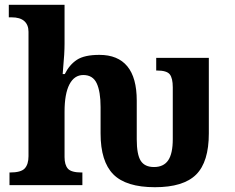

<svg xmlns="http://www.w3.org/2000/svg" viewBox="-20 -780 990 809"><path d="M403.8 -329.1Q403.8 -394 387.5 -429Q371.1 -463.9 331.1 -463.9Q293 -463.9 272.5 -424.3Q252 -384.8 252 -309.1V-118.2Q252 -85.4 266.1 -69.3Q280.3 -53.2 324.2 -53.2H327.1V0H20V-53.2H22Q68.4 -53.2 84.2 -70.3Q100.1 -87.4 100.1 -122.1V-646Q100.1 -675.3 82.3 -691.2Q64.5 -707 28.8 -707H17.1V-759.8H252V-595.2Q252 -575.7 250.5 -549.8Q249 -523.9 244.1 -467.8H252.9Q272.5 -507.3 304.2 -528.1Q335.9 -548.8 398.9 -548.8Q476.6 -548.8 516.4 -500.7Q556.2 -452.6 556.2 -356V-192.9Q556.2 -128.9 573 -102.5Q589.8 -76.2 628.9 -76.2Q669.4 -76.2 688.7 -104.5Q708 -132.8 708 -193.8V-412.1Q708 -450.7 695.3 -466.8Q682.6 -482.9 641.1 -482.9H638.2V-536.1H859.9V-217.8Q859.9 -97.7 806.4 -44.4Q752.9 8.8 632.8 8.8Q511.2 8.8 457.5 -45.4Q403.8 -99.6 403.8 -217.8Z"/></svg>

Font: Droid Serif
Style: Bold
Weight: 700
Designer: Monotype Design team
Foundry: Monotype Imaging Inc.
Version: Version 1.03